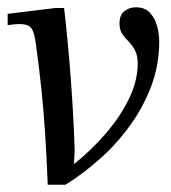

<svg xmlns="http://www.w3.org/2000/svg" viewBox="-20 -499 469 527"><path d="M160 8H111Q108 -68 104 -130Q100 -192 94 -250.5Q88 -309 79 -374Q75 -409 66.5 -421Q58 -433 33 -433Q21 -433 1 -430V-461L132 -477H156Q167 -381 174.5 -280Q182 -179 185 -85L183 -50H185Q232 -88 271.5 -134Q311 -180 334.5 -229Q358 -278 358 -324Q358 -347 350.5 -361Q343 -375 333 -385Q323 -395 315.5 -406Q308 -417 308 -435Q308 -458 321.5 -468.5Q335 -479 353 -479Q378 -479 392 -463.5Q406 -448 411.5 -426.5Q417 -405 417 -385Q417 -322 396 -265Q375 -208 339 -157.5Q303 -107 257 -65.5Q211 -24 160 8Z"/></svg>

Font: STIX Two Text
Style: Italic
Weight: 400
Italic angle: -12°
Designer: Ross Mills, John Hudson & Paul Hanslow, Tiro Typeworks Ltd; with prior portions MicroPress Inc. and Coen Hoffman, Elsevi
Foundry: Tiro Typeworks Ltd
Version: Version 2.13 b171